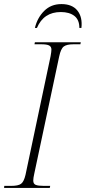

<svg xmlns="http://www.w3.org/2000/svg" viewBox="-34 -921 420 941"><path d="M-14 0 -13 -10H21Q55 -10 69 -20Q83 -30 91 -64L214 -646Q218 -668 218 -678Q218 -692 207 -698Q196 -704 169 -704H135L137 -714H362L360 -704H326Q293 -704 278.5 -693Q264 -682 256 -644L134 -70Q129 -48 129 -36Q129 -20 141 -15Q153 -10 180 -10H212L210 0ZM137 -784Q149 -834 182.5 -867.5Q216 -901 267 -901Q320 -901 345.5 -869Q371 -837 365 -784H355Q355 -824 330.5 -843Q306 -862 264 -862Q180 -862 147 -784Z"/></svg>

Font: Noto Serif Display SemiCondensed ExtraLight
Style: Italic
Weight: 200
Width: 4
Italic angle: -12°
Designer: Monotype Design Team
Foundry: Monotype Imaging Inc.
Version: Version 2.009